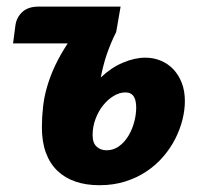

<svg xmlns="http://www.w3.org/2000/svg" viewBox="-20 -538 588 566"><path d="M294 -95Q314.5 -95 330.8 -106.8Q347 -118.5 358.2 -137Q369.5 -155.5 375.5 -177.8Q381.5 -200 381.5 -221Q381.5 -229 380.2 -237Q379 -245 375.5 -251.5Q372 -258 365.8 -261.8Q359.5 -265.5 349 -265.5Q332 -265.5 314.8 -255Q297.5 -244.5 283.8 -227.2Q270 -210 261.5 -187.2Q253 -164.5 253 -140Q253 -116.5 264.8 -105.8Q276.5 -95 294 -95ZM322.5 -443.5Q313.5 -426 306.8 -409.5Q300 -393 294.5 -377Q289 -361 284.8 -344.2Q280.5 -327.5 277 -309.5Q307.5 -338.5 342.2 -353.2Q377 -368 408.5 -368Q432.5 -368 453.8 -359.2Q475 -350.5 490.8 -334Q506.5 -317.5 515.8 -293.8Q525 -270 525 -240Q525 -213.5 517.8 -184.8Q510.5 -156 496.5 -128.5Q482.5 -101 461.2 -76.2Q440 -51.5 412 -32.8Q384 -14 349.2 -3Q314.5 8 273 8Q233.5 8 202.2 -2.8Q171 -13.5 149 -34.8Q127 -56 115.2 -88Q103.5 -120 103.5 -162.5Q103.5 -192.5 106.8 -222.2Q110 -252 118.8 -282.2Q127.5 -312.5 142.2 -344Q157 -375.5 179.5 -410H18.5L25.5 -463.5Q29 -487.5 46.2 -503Q63.5 -518.5 93 -518.5H335.5Z"/></svg>

Font: Lato ExtraBold
Style: Italic
Weight: 800
Italic angle: -7°
Designer: Lukasz Dziedzic with Adam Twardoch and Botio Nikoltchev
Foundry: tyPoland Lukasz Dziedzic
Version: Version 2.015; 2015-08-06; http://www.latofonts.com/